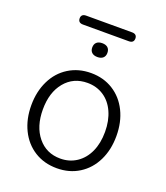

<svg xmlns="http://www.w3.org/2000/svg" viewBox="-139 -849 823 952"><g transform="rotate(20 272.0 -372.5)"><path d="M47 -243Q47 -315 75 -372.5Q103 -430 154.5 -462Q206 -494 272 -494Q338 -494 389 -462Q440 -430 468 -373Q496 -316 496 -243Q496 -170 468 -113Q440 -56 389 -24Q338 8 272 8Q205 8 154 -24Q103 -56 75 -113Q47 -170 47 -243ZM436 -243Q436 -302 415.5 -347.5Q395 -393 357.5 -417.5Q320 -442 272 -442Q198 -442 153 -387.5Q108 -333 108 -243Q108 -153 153 -98Q198 -43 272 -43Q320 -43 357.5 -68Q395 -93 415.5 -138Q436 -183 436 -243ZM125 -730Q125 -741 131.5 -747Q138 -753 151 -753H393Q406 -753 412.5 -747Q419 -741 419 -730Q419 -706 393 -706H151Q125 -706 125 -730ZM233 -615Q233 -633 243.5 -642.5Q254 -652 273 -652Q292 -652 302.5 -642.5Q313 -633 313 -615Q313 -598 302.5 -588.5Q292 -579 273 -579Q254 -579 243.5 -588.5Q233 -598 233 -615Z"/></g></svg>

Font: SN Pro Light
Style: Regular
Weight: 300
Designer: Tobias Whetton
Foundry: Supernotes
Version: Version 1.002